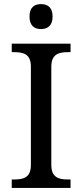

<svg xmlns="http://www.w3.org/2000/svg" viewBox="-20 -930 407 950"><path d="M38.1 0H329.1V-42H315.9C271.5 -42 233.9 -51.3 233.9 -113.8V-600.1C233.9 -662.6 271.5 -671.9 315.9 -671.9H329.1V-713.9H38.1V-671.9H50.8C97.2 -671.9 132.8 -662.1 132.8 -600.1V-113.8C132.8 -51.8 97.2 -42 50.8 -42H38.1ZM126 -848.1C126 -802.7 150.4 -786.1 183.1 -786.1C214.4 -786.1 240.2 -802.2 240.2 -848.1C240.2 -894.5 214.4 -909.7 183.1 -909.7C150.9 -909.7 126 -894.5 126 -848.1Z"/></svg>

Font: The Erased English
Style: Regular
Weight: 400
Designer: Monotype Design team + ligartures altered by 180 Amsterdam
Foundry: Monotype Imaging Inc.
Version: Version 1.030;Glyphs 3.1.2 (3151)